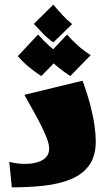

<svg xmlns="http://www.w3.org/2000/svg" viewBox="-20 -808 473 828"><path d="M31 0 20 -110Q42 -104 66 -102Q90 -100 112.5 -102.5Q135 -105 153 -112.5Q171 -120 181.5 -133.5Q192 -147 192 -167Q192 -184 183.5 -207.5Q175 -231 160.5 -260.5Q146 -290 126.5 -325Q107 -360 85 -399L336 -460Q357 -403 369.5 -354.5Q382 -306 387.5 -267Q393 -228 393 -199Q393 -134 364 -94.5Q335 -55 284 -34.5Q233 -14 168 -7Q103 0 31 0ZM210 -625Q186 -642 166 -662.5Q146 -683 126 -705L210 -788Q230 -764 248 -744.5Q266 -725 291 -704ZM158 -480Q130 -498 103.5 -520Q77 -542 57 -566L144 -659Q167 -633 191 -611.5Q215 -590 246 -570ZM283 -480Q255 -498 228.5 -520Q202 -542 182 -566L269 -659Q292 -633 316 -611.5Q340 -590 371 -570Z"/></svg>

Font: Marhey
Style: Bold
Weight: 700
Designer: Nur Syamsi & Bustanul Arifin
Foundry: Namelatype
Version: Version 1.000